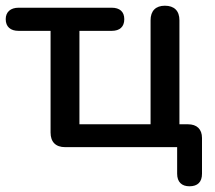

<svg xmlns="http://www.w3.org/2000/svg" viewBox="-22 -515 751 672"><path d="M641 137C670 137 685 122 685 93V-32C685 -63 667 -80 636 -80H606V-444C606 -477 588 -495 555 -495C523 -495 505 -477 505 -444V-80H256V-407H369C397 -407 413 -421 413 -448C413 -474 397 -488 369 -488H43C15 -488 -2 -473 -2 -448C-2 -421 15 -407 43 -407H155V-51C155 -18 173 0 206 0H598V93C598 122 614 137 641 137Z"/></svg>

Font: Nunito SemiBold
Style: Regular
Weight: 600
Designer: Vernon Adams
Foundry: Vernon Adams
Version: Version 3.602